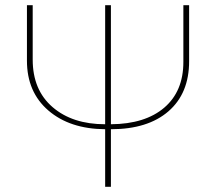

<svg xmlns="http://www.w3.org/2000/svg" viewBox="-20 -714 826 734"><path d="M382 0V-220Q247 -221 165 -291.5Q83 -362 83 -482V-694H105V-486Q105 -370 181 -304.5Q257 -239 382 -239V-694H404V-239Q535 -240 608 -302.5Q681 -365 681 -477V-694H703V-480Q703 -357 624 -288.5Q545 -220 404 -220V0Z"/></svg>

Font: Cantarell Thin
Style: Regular
Weight: 100
Designer: Dave Crossland, Nikolaus Waxweiler, Florian Fecher, Jacques Le Bailly, Eben Sorkin, Alexei Vanyashin, Alexios Zavras, Em
Version: Version 0.303